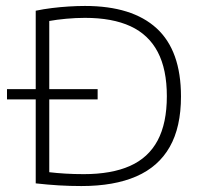

<svg xmlns="http://www.w3.org/2000/svg" viewBox="-20 -621 682 645"><path d="M3.5 -287V-321.5H308V-287ZM253.5 4Q216 4 178 1.8Q140 -0.5 100 -5V-585Q126.5 -590.5 154.8 -594Q183 -597.5 211.2 -599.2Q239.5 -601 265.5 -601Q424 -601 506 -526Q588 -451 588 -297Q588 -194 550.2 -127.5Q512.5 -61 438 -28.5Q363.5 4 253.5 4ZM261.5 -36Q354.5 -36 416.5 -63.5Q478.5 -91 509.5 -149Q540.5 -207 540.5 -298Q540.5 -388 510 -446.2Q479.5 -504.5 418.5 -532.8Q357.5 -561 265.5 -561Q234.5 -561 202.2 -558Q170 -555 145.5 -550.5V-42.5Q170.5 -39.5 199.5 -37.8Q228.5 -36 261.5 -36Z"/></svg>

Font: Encode Sans SC SemiExpanded ExtraLight
Style: Regular
Weight: 250
Width: 6
Designer: Multiple Designers
Foundry: Impallari Type
Version: Version 3.002